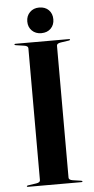

<svg xmlns="http://www.w3.org/2000/svg" viewBox="-59 -901 458 936"><g transform="rotate(-5 170.0 -433.0)"><path d="M240 -27Q240 -16 259.5 -13L300 -7Q306 -6 306 -3Q306 0 301 0H39Q34 0 34 -3Q34 -6 40 -7L80.5 -13Q100 -16 100 -27V-673Q100 -684 80.5 -687L40 -693Q34 -694 34 -697Q34 -700 39 -700H301Q306 -700 306 -697Q306 -694 300 -693L259.5 -687Q240 -684 240 -673ZM169.5 -740.5Q141.5 -740.5 123.8 -758Q106 -775.5 106 -803Q106 -830.5 123.8 -848.2Q141.5 -866 169.5 -866Q198.5 -866 216 -848.5Q233.5 -831 233.5 -803Q233.5 -775.5 216 -758Q198.5 -740.5 169.5 -740.5Z"/></g></svg>

Font: Fraunces 144pt S000 SemiBold
Style: Regular
Weight: 600
Version: Version 1.000; ttfautohint (v1.8.3)